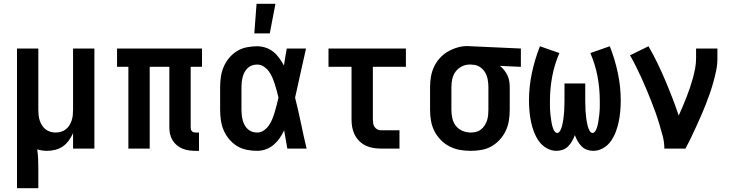

<svg xmlns="http://www.w3.org/2000/svg" viewBox="-20 -787 3890 1017"><path d="M70 210V-530H183V-205Q183 -191 184.5 -176.5Q186 -162 190.5 -148.5Q195 -135 202.5 -123Q210 -111 221.5 -102Q233 -93 247 -89Q261 -85 275 -85Q289 -85 303 -89Q317 -93 328.5 -102Q340 -111 347.5 -123Q355 -135 359.5 -148.5Q364 -162 365.5 -176.5Q367 -191 367 -205V-530H480V0H367V-82Q358 -62 345 -43.5Q332 -25 313.5 -12Q295 1 273 6.5Q251 12 229 12Q216 12 203 10Q190 8 177 4Q181 29 182 54.5Q183 80 183 105V210Z M1034 12H1016Q998 12 980.5 9.5Q963 7 947 0.5Q931 -6 917 -17.5Q903 -29 894 -44Q885 -59 881 -76Q877 -93 877 -111V-433H773V0H660V-433H600V-530H1050V-433H990V-111Q990 -106 991.5 -101Q993 -96 996.5 -92Q1000 -88 1005.5 -86.5Q1011 -85 1016 -85H1034Z M1342 12Q1315 12 1287 6.5Q1259 1 1235.5 -13.5Q1212 -28 1194 -49.5Q1176 -71 1165 -96.5Q1154 -122 1150 -149.5Q1146 -177 1146 -205V-325Q1146 -353 1150 -380.5Q1154 -408 1165 -433.5Q1176 -459 1194 -480.5Q1212 -502 1235.5 -516.5Q1259 -531 1287 -536.5Q1315 -542 1342 -542Q1365 -542 1387.5 -534.5Q1410 -527 1428 -512.5Q1446 -498 1459.5 -479Q1473 -460 1484 -440Q1487 -462 1491 -484.5Q1495 -507 1499 -530H1601Q1592 -491 1583.5 -452Q1575 -413 1566 -374V-373Q1560 -347 1554.5 -321Q1549 -295 1543 -270Q1560 -203 1574 -135Q1588 -67 1604 0H1502Q1498 -24 1493.5 -48.5Q1489 -73 1485 -97Q1475 -75 1461.5 -55.5Q1448 -36 1430 -20.5Q1412 -5 1389 3.5Q1366 12 1342 12ZM1342 -85Q1362 -85 1378 -96.5Q1394 -108 1405 -124Q1416 -140 1423 -158Q1430 -176 1435.5 -194.5Q1441 -213 1446 -232Q1451 -251 1455 -270Q1451 -288 1446 -306Q1441 -324 1435.5 -341.5Q1430 -359 1422.5 -376.5Q1415 -394 1404 -409Q1393 -424 1377 -434.5Q1361 -445 1342 -445Q1328 -445 1315 -440.5Q1302 -436 1292 -426.5Q1282 -417 1275.5 -405Q1269 -393 1265.5 -379.5Q1262 -366 1260.5 -352.5Q1259 -339 1259 -325V-205Q1259 -191 1260.5 -177.5Q1262 -164 1265.5 -150.5Q1269 -137 1275.5 -125Q1282 -113 1292 -103.5Q1302 -94 1315 -89.5Q1328 -85 1342 -85Z M1327 -610 1339 -767H1439L1409 -610Z M2096 0H1997Q1977 0 1956 -3.5Q1935 -7 1916.5 -16Q1898 -25 1883 -40Q1868 -55 1858.5 -74Q1849 -93 1845.5 -113.5Q1842 -134 1842 -155V-433H1720V-530H2130V-433H1955V-155Q1955 -145 1956.5 -134.5Q1958 -124 1963.5 -115.5Q1969 -107 1978 -102Q1987 -97 1997 -97H2096Z M2474 12Q2445 12 2416 7Q2387 2 2361 -11.5Q2335 -25 2314.5 -46Q2294 -67 2281 -92.5Q2268 -118 2263 -147Q2258 -176 2258 -205V-325Q2258 -353 2262.5 -380Q2267 -407 2278.5 -432Q2290 -457 2308.5 -478Q2327 -499 2351 -513Q2375 -527 2401.5 -535Q2428 -543 2456 -543Q2461 -543 2465.5 -542.5Q2470 -542 2475 -542L2739 -530V-433L2628 -438Q2641 -428 2651 -415Q2661 -402 2668 -387.5Q2675 -373 2677.5 -357Q2680 -341 2680 -325V-205Q2680 -177 2675.5 -148.5Q2671 -120 2659 -94.5Q2647 -69 2627.5 -47.5Q2608 -26 2583.5 -12Q2559 2 2530.5 7Q2502 12 2474 12ZM2473 -85Q2488 -85 2502 -88.5Q2516 -92 2527.5 -101Q2539 -110 2547 -122.5Q2555 -135 2559.5 -148.5Q2564 -162 2565.5 -176.5Q2567 -191 2567 -205V-325Q2567 -345 2563.5 -365Q2560 -385 2550 -402.5Q2540 -420 2523 -431.5Q2506 -443 2486 -444L2475 -445H2466Q2445 -445 2425 -434.5Q2405 -424 2392.5 -406.5Q2380 -389 2375.5 -368Q2371 -347 2371 -325V-205Q2371 -183 2376 -160.5Q2381 -138 2394.5 -120.5Q2408 -103 2429.5 -94Q2451 -85 2473 -85Z M3122 12Q3105 12 3088.5 6Q3072 0 3060 -12.5Q3048 -25 3039.5 -40Q3031 -55 3025 -71Q3019 -55 3010.5 -40Q3002 -25 2990 -12.5Q2978 0 2961.5 6Q2945 12 2928 12Q2900 12 2875 -2.5Q2850 -17 2834 -40Q2818 -63 2808 -89.5Q2798 -116 2792.5 -143Q2787 -170 2784.5 -198Q2782 -226 2782 -254Q2782 -328 2797.5 -401Q2813 -474 2840 -542L2943 -506Q2917 -446 2905 -382Q2893 -318 2893 -253Q2893 -245 2893 -237.5Q2893 -230 2893 -222.5Q2893 -215 2893.5 -207.5Q2894 -200 2894.5 -192.5Q2895 -185 2896 -177.5Q2897 -170 2898 -162.5Q2899 -155 2900 -147.5Q2901 -140 2902.5 -132.5Q2904 -125 2906 -117.5Q2908 -110 2911 -103Q2914 -96 2919 -89.5Q2924 -83 2931 -83Q2939 -83 2944 -90Q2949 -97 2952 -104.5Q2955 -112 2957 -120Q2959 -128 2960.5 -136Q2962 -144 2963.5 -152Q2965 -160 2965.5 -168Q2966 -176 2967 -184Q2968 -192 2968.5 -200Q2969 -208 2969 -216.5Q2969 -225 2969.5 -233Q2970 -241 2970 -249Q2970 -257 2970 -265V-345H3080V-265Q3080 -257 3080 -249Q3080 -241 3080.5 -233Q3081 -225 3081 -216.5Q3081 -208 3081.5 -200Q3082 -192 3083 -184Q3084 -176 3084.5 -168Q3085 -160 3086.5 -152Q3088 -144 3089.5 -136Q3091 -128 3093 -120Q3095 -112 3098 -104.5Q3101 -97 3106 -90Q3111 -83 3119 -83Q3126 -83 3131 -89.5Q3136 -96 3139 -103Q3142 -110 3144 -117.5Q3146 -125 3147.5 -132.5Q3149 -140 3150 -147.5Q3151 -155 3152 -162.5Q3153 -170 3154 -177.5Q3155 -185 3155.5 -192.5Q3156 -200 3156.5 -207.5Q3157 -215 3157 -222.5Q3157 -230 3157 -237.5Q3157 -245 3157 -253Q3157 -318 3145 -382Q3133 -446 3107 -506L3210 -542Q3237 -474 3252.5 -401Q3268 -328 3268 -254Q3268 -226 3265.5 -198Q3263 -170 3257.5 -143Q3252 -116 3242 -89.5Q3232 -63 3216 -40Q3200 -17 3175 -2.5Q3150 12 3122 12Z M3499 0Q3499 -33 3490.5 -65.5Q3482 -98 3472.5 -129.5Q3463 -161 3452 -192Q3441 -223 3428.5 -254Q3416 -285 3403.5 -315.5Q3391 -346 3377 -376Q3363 -406 3348.5 -435.5Q3334 -465 3317 -494L3415 -542Q3440 -499 3462 -453.5Q3484 -408 3503.5 -362Q3523 -316 3541 -269.5Q3559 -223 3575 -175Q3586 -199 3596.5 -223.5Q3607 -248 3616.5 -272.5Q3626 -297 3634.5 -322Q3643 -347 3650 -372.5Q3657 -398 3662 -424.5Q3667 -451 3667 -477V-530H3780V-477Q3780 -445 3773.5 -413.5Q3767 -382 3758.5 -351.5Q3750 -321 3739.5 -291Q3729 -261 3717.5 -231.5Q3706 -202 3693 -173Q3680 -144 3667 -115Q3654 -86 3640 -57Q3626 -28 3611 0Z"/></svg>

Font: Lode
Style: Bold
Weight: 700
Monospace: yes
Designer: Belleve Invis
Foundry: Belleve Invis
Version: Version 29.2.0; ttfautohint (v1.8.3)